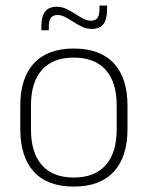

<svg xmlns="http://www.w3.org/2000/svg" viewBox="-20 -678 546 710"><path d="M253 12Q155.5 12 105.2 -43Q55 -98 55 -201V-286.5Q55 -389.5 105.5 -444Q156 -498.5 253 -498.5Q350 -498.5 400.8 -444Q451.5 -389.5 451.5 -286.5V-201Q451.5 -98 400.8 -43Q350 12 253 12ZM253 -21.5Q330 -21.5 370.8 -67.2Q411.5 -113 411.5 -199.5V-288Q411.5 -374 371 -419.5Q330.5 -465 253 -465Q175.5 -465 135 -419.5Q94.5 -374 94.5 -288V-199.5Q94.5 -113 135 -67.2Q175.5 -21.5 253 -21.5ZM319 -571Q300.5 -571 284 -578.8Q267.5 -586.5 251.8 -596.8Q236 -607 221.2 -614.8Q206.5 -622.5 192.5 -622.5Q175.5 -622.5 168 -612Q160.5 -601.5 160.5 -578.5V-566H133V-581.5Q133 -616.5 146.5 -634.8Q160 -653 190.5 -653Q208.5 -653 225 -645.2Q241.5 -637.5 257 -627.2Q272.5 -617 287.5 -609.2Q302.5 -601.5 316.5 -601.5Q333.5 -601.5 340.8 -612.2Q348 -623 348 -646V-657.5H376V-642.5Q376 -607 362.5 -589Q349 -571 319 -571Z"/></svg>

Font: Anek Devanagari Medium ExtraLight
Style: Regular
Weight: 250
Version: Version 1.003